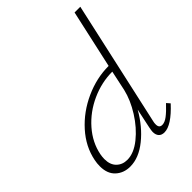

<svg xmlns="http://www.w3.org/2000/svg" viewBox="-206 -816 925 925"><g transform="rotate(-45 256.5 -353.5)"><path d="M471 -91 486 -74Q414 4 366 4Q347 4 337 -7Q327 -18 327 -38Q327 -46 331 -66L352 -165Q310 -91 251 -43.5Q192 4 133 4Q89 4 59.5 -23Q30 -50 30 -101Q30 -121 34 -140Q49 -216 105 -278.5Q161 -341 240.5 -377Q320 -413 402 -413L468 -711H507L365 -71Q363 -64 363 -53Q363 -29 384 -29Q401 -29 421.5 -44.5Q442 -60 471 -91ZM373 -278 395 -381Q322 -381 252.5 -349.5Q183 -318 134.5 -262.5Q86 -207 73 -140Q70 -124 70 -110Q70 -71 91.5 -50Q113 -29 146 -29Q191 -29 239 -67.5Q287 -106 323.5 -164Q360 -222 373 -278Z"/></g></svg>

Font: Ysabeau Light
Style: Italic
Weight: 300
Italic angle: -12°
Designer: Christian Thalmann (Catharsis Fonts)
Version: Version 0.003